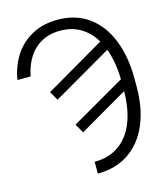

<svg xmlns="http://www.w3.org/2000/svg" viewBox="-133 -813 935 1116"><g transform="rotate(-15 334.5 -255.5)"><path d="M320.3 -717.8Q428.7 -717.8 506.1 -661.9Q583.5 -606 623.8 -504.9Q664.1 -403.8 664.1 -271.5V-222.7Q664.1 -92.3 622.3 4.6Q580.6 101.6 502 154.3Q423.3 207 315.4 207V135.7Q401.9 135.7 462.6 92.8Q523.4 49.8 554.7 -29.3Q585.9 -108.4 586.9 -216.8L294.9 -46.9L263.7 -101.6L586.9 -288.1Q584.5 -395 554.7 -474.1L200.2 -268.6L169.9 -322.3L527.8 -531.2Q493.2 -589.8 439.9 -621.1Q386.7 -652.3 318.4 -652.3Q225.6 -652.3 165 -596.9Q104.5 -541.5 84 -439.5H4.9Q17.1 -516.6 56.4 -579.6Q95.7 -642.6 162.8 -680.2Q230 -717.8 320.3 -717.8Z"/></g></svg>

Font: Pretendard Light
Style: Regular
Weight: 300
Designer: Base glyphs from Inter by Rasmus Andersson; Hangeul glyphs from Noto Sans CJK(Source Han Sans) by Jang Soo-young and Kan
Foundry: Kil Hyung-jin
Version: Version 1.309